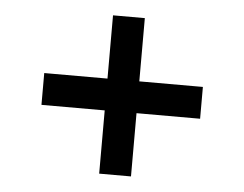

<svg xmlns="http://www.w3.org/2000/svg" viewBox="-41 -560 718 564"><g transform="rotate(5 318.0 -278.5)"><path d="M270.5 -231.4H84V-325.2H270.5V-511.7H364.3V-325.2H551.8V-231.4H364.3V-44.9H270.5Z"/></g></svg>

Font: Pretendard JP Medium
Style: Regular
Weight: 500
Designer: Base glyphs from Inter by Rasmus Andersson; Hangeul glyphs from Noto Sans CJK(Source Han Sans) by Jang Soo-young and Kan
Foundry: Kil Hyung-jin
Version: Version 1.309